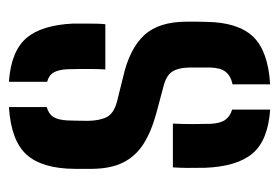

<svg xmlns="http://www.w3.org/2000/svg" viewBox="-122 -526 655 452"><g transform="rotate(-90 206.0 -300.5)"><path d="M36.5 -145.5Q36 -168 36.2 -188Q36.5 -208 37.5 -221.5H140.5Q139 -189.5 139.5 -169Q140 -148.5 140 -133Q141 -110.5 149 -98.8Q157 -87 173.5 -82V7.5Q101 2.5 70.2 -34Q39.5 -70.5 36.5 -145.5ZM233 7.5V-81Q253.5 -85.5 262.8 -97.8Q272 -110 272.5 -133.5Q272.5 -147.5 272.5 -153.5Q272.5 -159.5 272.5 -165.2Q272.5 -171 272.5 -183.5Q272 -208.5 263.2 -222.5Q254.5 -236.5 230.5 -243L165 -260.5Q121 -272.5 92.2 -291Q63.5 -309.5 49 -338.5Q34.5 -367.5 34 -411.5Q34 -424 34 -433.2Q34 -442.5 34 -452.5Q34.5 -529.5 67.5 -566Q100.5 -602.5 179.5 -607.5V-518.5Q163 -514 156 -502.5Q149 -491 148 -469.5Q148 -464 147.5 -453Q147 -442 147 -421.5Q147.5 -393.5 156 -377Q164.5 -360.5 192.5 -353L251 -338.5Q316.5 -323.5 348.5 -289.2Q380.5 -255 380.5 -188.5Q380.5 -176.5 380.5 -166Q380.5 -155.5 380 -142.5Q379 -68.5 345.5 -33Q312 2.5 233 7.5ZM268 -380.5Q269 -394 269 -411.2Q269 -428.5 269 -444.2Q269 -460 268.5 -470Q267.5 -490.5 261 -502Q254.5 -513.5 239 -517.5V-607.5Q310.5 -602.5 341.5 -566.8Q372.5 -531 376 -456.5Q376 -449 376 -433.8Q376 -418.5 375.8 -403.2Q375.5 -388 374.5 -380.5Z"/></g></svg>

Font: Big Shoulders Stencil Text Thin
Style: Bold
Weight: 700
Version: Version 2.001